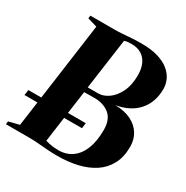

<svg xmlns="http://www.w3.org/2000/svg" viewBox="-194 -894 1013 1047"><g transform="rotate(30 313.0 -371.0)"><path d="M307 9.5Q274 9.5 243.2 7.2Q212.5 5 183.2 2.5Q154 0 124.5 0H-21L-18.5 -19L47.5 -35.5L140 -707L79.5 -725L82 -743H228.5Q259.5 -743 285 -745Q310.5 -747 337.5 -749Q364.5 -751 399.5 -751Q462 -751 505.2 -737.8Q548.5 -724.5 575.2 -702.2Q602 -680 614.5 -652.5Q627 -625 627 -596Q627 -513 580 -458.5Q533 -404 443.5 -388Q503 -387.5 544 -367Q585 -346.5 606.2 -311.8Q627.5 -277 627.5 -232Q627.5 -167.5 603 -121.5Q578.5 -75.5 534.8 -46.5Q491 -17.5 433 -4Q375 9.5 307 9.5ZM296.5 -20Q346.5 -20 382.5 -45.8Q418.5 -71.5 437.8 -120.5Q457 -169.5 457 -239Q457 -305.5 420 -335.5Q383 -365.5 325 -365.5Q303 -365.5 287.8 -365.2Q272.5 -365 261 -364.5L215 -32Q227.5 -28.5 240.2 -25.8Q253 -23 267 -21.5Q281 -20 296.5 -20ZM265 -397Q277 -396.5 294 -396.8Q311 -397 330.5 -397Q363.5 -397 395.2 -419.8Q427 -442.5 448 -485.8Q469 -529 469 -590.5Q469 -632 455.5 -661.2Q442 -690.5 416.8 -706Q391.5 -721.5 356 -721.5Q348 -721.5 340 -721.2Q332 -721 324.2 -719.8Q316.5 -718.5 309.5 -716ZM-13 -188.5 -8 -222.5H353.5L349 -188.5Z"/></g></svg>

Font: Merriweather 144pt ExtraBold
Style: Italic
Weight: 800
Italic angle: -7.8°
Version: Version 2.101